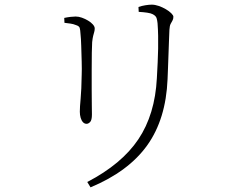

<svg xmlns="http://www.w3.org/2000/svg" viewBox="-20 -754 1040 825"><path d="M355 28Q503 -49 574.5 -155.5Q646 -262 654 -418Q656 -454 657.5 -485.5Q659 -517 659.5 -545Q660 -573 659.5 -600Q659 -627 657 -654Q656 -665 653 -675.5Q650 -686 636 -693Q629 -697 612.5 -699.5Q596 -702 576 -703L575 -724Q589 -729 605 -731.5Q621 -734 632 -734Q646 -734 662 -728.5Q678 -723 692.5 -714.5Q707 -706 716 -697Q725 -688 725 -682Q725 -672 721 -665.5Q717 -659 713 -651Q709 -643 708 -626Q707 -604 706 -576.5Q705 -549 704 -520.5Q703 -492 702 -464.5Q701 -437 700 -414Q693 -242 612.5 -129.5Q532 -17 369 51ZM352 -222Q343 -222 336.5 -229Q330 -236 326.5 -248Q323 -260 323 -274Q323 -294 326.5 -330.5Q330 -367 331 -432Q332 -455 331 -489.5Q330 -524 329 -557Q328 -590 326 -607Q325 -626 322.5 -634Q320 -642 307 -646Q295 -651 283.5 -652.5Q272 -654 257 -656L256 -677Q270 -680 283 -681.5Q296 -683 305 -683Q318 -683 332 -678Q346 -673 358.5 -665.5Q371 -658 379 -649Q387 -640 387 -632Q387 -624 385 -617Q383 -610 380.5 -600.5Q378 -591 376 -573Q375 -560 374.5 -527.5Q374 -495 374 -453.5Q374 -412 374 -371.5Q374 -331 374.5 -301Q375 -271 375 -262Q375 -238 367.5 -230Q360 -222 352 -222Z"/></svg>

Font: Noto Serif SC ExtraLight ExtraLight
Style: Regular
Weight: 250
Version: Version 2.002-H1;hotconv 1.1.0;makeotfexe 2.6.0